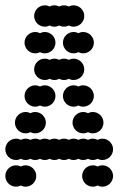

<svg xmlns="http://www.w3.org/2000/svg" viewBox="-20 -700 472 720"><path d="M288 -40C288 -18 306 0 328 0C334.5 0 340.6 -1.6 346 -4.3C351.4 -1.6 357.5 0 364 0C386 0 404 -18 404 -40C404 -62 386 -80 364 -80C357.5 -80 351.4 -78.4 346 -75.7C340.6 -78.4 334.5 -80 328 -80C306 -80 288 -62 288 -40ZM0 -40C0 -18 18 0 40 0C46.5 0 52.6 -1.6 58 -4.3C63.4 -1.6 69.5 0 76 0C98 0 116 -18 116 -40C116 -62 98 -80 76 -80C69.5 -80 63.4 -78.4 58 -75.7C52.6 -78.4 46.5 -80 40 -80C18 -80 0 -62 0 -40ZM0 -140C0 -118 18 -100 40 -100C46.5 -100 52.6 -101.6 58 -104.3C63.4 -101.6 69.5 -100 76 -100C82.5 -100 88.6 -101.6 94 -104.3C99.4 -101.6 105.5 -100 112 -100C118.5 -100 124.6 -101.6 130 -104.3C135.4 -101.6 141.5 -100 148 -100C154.5 -100 160.6 -101.6 166 -104.3C171.4 -101.6 177.5 -100 184 -100C190.5 -100 196.6 -101.6 202 -104.3C207.4 -101.6 213.5 -100 220 -100C226.5 -100 232.6 -101.6 238 -104.3C243.4 -101.6 249.5 -100 256 -100C262.5 -100 268.6 -101.6 274 -104.3C279.4 -101.6 285.5 -100 292 -100C298.5 -100 304.6 -101.6 310 -104.3C315.4 -101.6 321.5 -100 328 -100C334.5 -100 340.6 -101.6 346 -104.3C351.4 -101.6 357.5 -100 364 -100C386 -100 404 -118 404 -140C404 -162 386 -180 364 -180C357.5 -180 351.4 -178.4 346 -175.7C340.6 -178.4 334.5 -180 328 -180C321.5 -180 315.4 -178.4 310 -175.7C304.6 -178.4 298.5 -180 292 -180C285.5 -180 279.4 -178.4 274 -175.7C268.6 -178.4 262.5 -180 256 -180C249.5 -180 243.4 -178.4 238 -175.7C232.6 -178.4 226.5 -180 220 -180C213.5 -180 207.4 -178.4 202 -175.7C196.6 -178.4 190.5 -180 184 -180C177.5 -180 171.4 -178.4 166 -175.7C160.6 -178.4 154.5 -180 148 -180C141.5 -180 135.4 -178.4 130 -175.7C124.6 -178.4 118.5 -180 112 -180C105.5 -180 99.4 -178.4 94 -175.7C88.6 -178.4 82.5 -180 76 -180C69.5 -180 63.4 -178.4 58 -175.7C52.6 -178.4 46.5 -180 40 -180C18 -180 0 -162 0 -140ZM252 -240C252 -218 270 -200 292 -200C298.5 -200 304.6 -201.6 310 -204.3C315.4 -201.6 321.5 -200 328 -200C350 -200 368 -218 368 -240C368 -262 350 -280 328 -280C321.5 -280 315.4 -278.4 310 -275.7C304.6 -278.4 298.5 -280 292 -280C270 -280 252 -262 252 -240ZM36 -240C36 -218 54 -200 76 -200C82.5 -200 88.6 -201.6 94 -204.3C99.4 -201.6 105.5 -200 112 -200C134 -200 152 -218 152 -240C152 -262 134 -280 112 -280C105.5 -280 99.4 -278.4 94 -275.7C88.6 -278.4 82.5 -280 76 -280C54 -280 36 -262 36 -240ZM216 -340C216 -318 234 -300 256 -300C262.5 -300 268.6 -301.6 274 -304.3C279.4 -301.6 285.5 -300 292 -300C314 -300 332 -318 332 -340C332 -362 314 -380 292 -380C285.5 -380 279.4 -378.4 274 -375.7C268.6 -378.4 262.5 -380 256 -380C234 -380 216 -362 216 -340ZM72 -340C72 -318 90 -300 112 -300C118.5 -300 124.6 -301.6 130 -304.3C135.4 -301.6 141.5 -300 148 -300C170 -300 188 -318 188 -340C188 -362 170 -380 148 -380C141.5 -380 135.4 -378.4 130 -375.7C124.6 -378.4 118.5 -380 112 -380C90 -380 72 -362 72 -340ZM108 -440C108 -418 126 -400 148 -400C154.5 -400 160.6 -401.6 166 -404.3C171.4 -401.6 177.5 -400 184 -400C190.5 -400 196.6 -401.6 202 -404.3C207.4 -401.6 213.5 -400 220 -400C226.5 -400 232.6 -401.6 238 -404.3C243.4 -401.6 249.5 -400 256 -400C278 -400 296 -418 296 -440C296 -462 278 -480 256 -480C249.5 -480 243.4 -478.4 238 -475.7C232.6 -478.4 226.5 -480 220 -480C213.5 -480 207.4 -478.4 202 -475.7C196.6 -478.4 190.5 -480 184 -480C177.5 -480 171.4 -478.4 166 -475.7C160.6 -478.4 154.5 -480 148 -480C126 -480 108 -462 108 -440ZM216 -540C216 -518 234 -500 256 -500C262.5 -500 268.6 -501.6 274 -504.3C279.4 -501.6 285.5 -500 292 -500C314 -500 332 -518 332 -540C332 -562 314 -580 292 -580C285.5 -580 279.4 -578.4 274 -575.7C268.6 -578.4 262.5 -580 256 -580C234 -580 216 -562 216 -540ZM72 -540C72 -518 90 -500 112 -500C118.5 -500 124.6 -501.6 130 -504.3C135.4 -501.6 141.5 -500 148 -500C170 -500 188 -518 188 -540C188 -562 170 -580 148 -580C141.5 -580 135.4 -578.4 130 -575.7C124.6 -578.4 118.5 -580 112 -580C90 -580 72 -562 72 -540ZM108 -640C108 -618 126 -600 148 -600C154.5 -600 160.6 -601.6 166 -604.3C171.4 -601.6 177.5 -600 184 -600C190.5 -600 196.6 -601.6 202 -604.3C207.4 -601.6 213.5 -600 220 -600C226.5 -600 232.6 -601.6 238 -604.3C243.4 -601.6 249.5 -600 256 -600C278 -600 296 -618 296 -640C296 -662 278 -680 256 -680C249.5 -680 243.4 -678.4 238 -675.7C232.6 -678.4 226.5 -680 220 -680C213.5 -680 207.4 -678.4 202 -675.7C196.6 -678.4 190.5 -680 184 -680C177.5 -680 171.4 -678.4 166 -675.7C160.6 -678.4 154.5 -680 148 -680C126 -680 108 -662 108 -640Z"/></svg>

Font: Dotrice Condensed
Style: Bold
Weight: 700
Width: 2
Monospace: yes
Designer: Paul Flo Williams
Foundry: His Deeds Are Dust
Version: Version 1.001